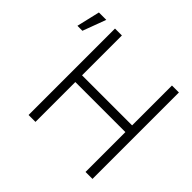

<svg xmlns="http://www.w3.org/2000/svg" viewBox="-166 -926 1131 1131"><g transform="rotate(45 400.0 -360.0)"><path d="M125 -720 71 -575H29.5L63.5 -720ZM255 0V-332H672V0H730V-720H672V-388H255V-720H197.5V0Z"/></g></svg>

Font: Hauora Light
Style: Regular
Weight: 300
Designer: Wayne Shih
Foundry: WCYS
Version: Version 1.001;hotconv 1.0.109;makeotfexe 2.5.65596